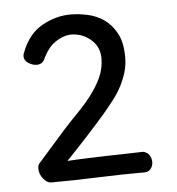

<svg xmlns="http://www.w3.org/2000/svg" viewBox="-43 -558 552 600"><g transform="rotate(-5 232.5 -258.0)"><path d="M150.4 -61.5Q181.6 -63.5 211.9 -64.5Q242.2 -65.4 272.5 -66.4L388.7 -69.3Q401.4 -66.4 407.7 -56.6Q414.1 -46.9 414.1 -35.2Q414.1 -23.4 407.2 -14.2Q400.4 -4.9 386.7 -4.9Q316.4 -4.9 240.2 -2Q164.1 1 93.8 1Q81.1 1 69.3 -13.7Q57.6 -28.3 57.6 -45.9Q57.6 -56.6 62.5 -61.5L151.4 -162.1Q171.9 -184.6 194.8 -208Q217.8 -231.4 237.8 -257.3Q257.8 -283.2 271 -311.5Q284.2 -339.8 284.2 -372.1Q284.2 -408.2 257.3 -431.2Q230.5 -454.1 193.4 -454.1Q168.9 -452.1 145.5 -436Q122.1 -419.9 105.5 -383.8Q97.7 -369.1 81.1 -369.1Q68.4 -369.1 55.2 -377.4Q42 -385.7 42 -399.4Q42 -405.3 44.9 -411.1Q66.4 -467.8 109.9 -492.2Q153.3 -516.6 200.2 -516.6Q224.6 -516.6 252.4 -510.7Q280.3 -504.9 303.7 -488.8Q327.1 -472.7 342.8 -443.8Q358.4 -415 358.4 -369.1Q358.4 -343.8 351.6 -321.3Q344.7 -298.8 334 -278.3Q323.2 -257.8 308.1 -238.3Q293 -218.8 277.3 -200.2Q252.9 -171.9 222.7 -138.7Q192.4 -105.5 150.4 -61.5Z"/></g></svg>

Font: Gamja Flower
Style: Regular
Weight: 400
Designer: YoonDesign Inc.
Foundry: YoonDesign Inc.
Version: Version 3.00;build 20171102